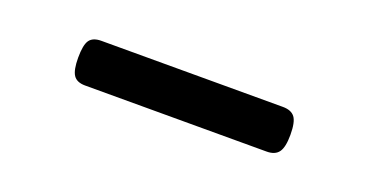

<svg xmlns="http://www.w3.org/2000/svg" viewBox="-22 -503 620 323"><g transform="rotate(20 288.0 -341.0)"><path d="M125 -301Q110 -301 104 -310Q98 -319 98 -341Q98 -364 104 -372.5Q110 -381 125 -381H450Q465 -381 471.5 -372.5Q478 -364 478 -341Q478 -319 471.5 -310Q465 -301 450 -301Z"/></g></svg>

Font: Playwrite CL
Style: Regular
Weight: 400
Designer: Veronika Burian, José Scaglione
Foundry: TypeTogether
Version: Version 1.002